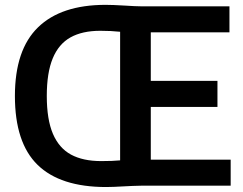

<svg xmlns="http://www.w3.org/2000/svg" viewBox="-20 -766 1002 792"><path d="M931.5 -107.5V0H561.5Q547 0 526.2 1Q505.5 2 495.5 2.5Q444.5 5.5 417.5 5.5Q229 5.5 135.2 -85.8Q41.5 -177 41.5 -370Q41.5 -560.5 136.8 -653.2Q232 -746 415.5 -746Q444 -746 494 -743Q540 -740 559.5 -740H926.5V-632.5H602V-432.5H877V-325H602V-107.5ZM475.5 -635Q437 -639 394 -639Q319.5 -639 270.8 -611.8Q222 -584.5 197.5 -525.2Q173 -466 173 -370Q173 -273.5 198.2 -214.2Q223.5 -155 273 -128.2Q322.5 -101.5 397.5 -101.5Q445 -101.5 475.5 -104.5Z"/></svg>

Font: Encode Sans Semi Condensed SmBd
Style: Regular
Weight: 600
Width: 4
Designer: Multiple Designers
Foundry: Impallari Type
Version: Version 2.000